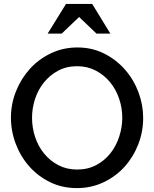

<svg xmlns="http://www.w3.org/2000/svg" viewBox="-20 -958 791 983"><path d="M374 5Q298 5 236 -25.5Q174 -56 129.5 -106.5Q85 -157 60.5 -222Q36 -287 36 -355Q36 -426 62 -491Q88 -556 133.5 -606Q179 -656 241.5 -685.5Q304 -715 376 -715Q452 -715 514 -683.5Q576 -652 620.5 -601Q665 -550 689 -485.5Q713 -421 713 -354Q713 -283 687.5 -218Q662 -153 617 -103.5Q572 -54 509.5 -24.5Q447 5 374 5ZM144 -355Q144 -304 160 -256Q176 -208 206.5 -171Q237 -134 279.5 -112Q322 -90 375 -90Q430 -90 473 -113Q516 -136 545.5 -173.5Q575 -211 590.5 -259Q606 -307 606 -355Q606 -406 589.5 -454Q573 -502 542.5 -538.5Q512 -575 469.5 -597Q427 -619 375 -619Q320 -619 277.5 -596Q235 -573 205 -536Q175 -499 159.5 -451.5Q144 -404 144 -355ZM318 -938H452L545 -786H474L385 -871L296 -786H224Z"/></svg>

Font: Rising Sun Medium
Style: Regular
Weight: 500
Designer: Matt McInerney, Pablo Impallari, Rodrigo Fuenzalida (Raleway font), Stephen Hutchings (Greek), Cristiano Sobral (main ch
Foundry: The Rising Sun Project Authors
Version: Version 4.327; ttfautohint (v1.8.4.7-5d5b-dirty)